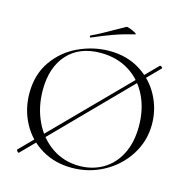

<svg xmlns="http://www.w3.org/2000/svg" viewBox="-114 -892 994 1014"><g transform="rotate(15 383.0 -385.0)"><path d="M75 8Q72 8 67 2Q62 -4 64 -7L677 -629L679 -630Q684 -630 689 -625Q694 -620 691 -618L77 7Q77 8 75 8ZM49 -312Q49 -415 101 -488.5Q153 -562 234.5 -599Q316 -636 401 -636Q496 -636 568 -591.5Q640 -547 678.5 -474Q717 -401 717 -319Q717 -228 669 -152Q621 -76 540.5 -32Q460 12 366 12Q273 12 200.5 -31.5Q128 -75 88.5 -149.5Q49 -224 49 -312ZM653 -291Q653 -385 616.5 -458.5Q580 -532 513.5 -573Q447 -614 359 -614Q243 -614 178 -542Q113 -470 113 -346Q113 -253 149.5 -175.5Q186 -98 252 -53Q318 -8 402 -8Q473 -8 530 -41Q587 -74 620 -138Q653 -202 653 -291ZM285 -678Q281 -678 280 -682.5Q279 -687 282 -689Q328 -710 404 -754L454 -782Q458 -784 474.5 -778Q491 -772 503.5 -764.5Q516 -757 509 -756Q447 -741 395.5 -722.5Q344 -704 287 -679Z"/></g></svg>

Font: Cormorant SC Light
Style: Regular
Weight: 300
Designer: Christian Thalmann (Catharsis Fonts)
Foundry: Catharsis Fonts
Version: Version 4.000